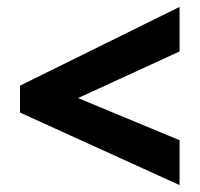

<svg xmlns="http://www.w3.org/2000/svg" viewBox="-20 -705 579 556"><path d="M500 -169 38 -379V-457L500 -685V-556L206 -421L500 -299Z"/></svg>

Font: Noto Sans Telugu UI SemiCondensed ExtraBold
Style: Regular
Weight: 800
Width: 4
Designer: Jelle Bosma - Monotype Design Team
Foundry: Monotype Imaging Inc.
Version: Version 2.005; ttfautohint (v1.8.4.7-5d5b)